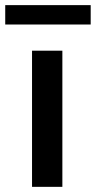

<svg xmlns="http://www.w3.org/2000/svg" viewBox="-54 -725 372 745"><path d="M188 -528.3V0H70.3V-528.3ZM297.9 -705.1V-629.9H-33.7V-705.1Z"/></svg>

Font: Vazirmatn RD UI Medium
Style: Regular
Weight: 500
Designer: Saber Rastikerdar
Foundry: Saber Rastikerdar
Version: Version 33.003